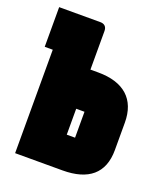

<svg xmlns="http://www.w3.org/2000/svg" viewBox="-109 -624 585 696"><g transform="rotate(20 183.5 -276.0)"><path d="M0 -552V-399H31V0H214C313 0 367 -44 367 -134V-240C367 -330 313 -378 214 -378H184V-527C184 -543 175 -552 159 -552ZM184 -227H216V-127H184Z"/></g></svg>

Font: Queering Heavy
Style: Bold
Weight: 900
Designer: Adam Naccarato
Foundry: adamnac
Version: Version 2.000;hotconv 1.0.109;makeotfexe 2.5.65596